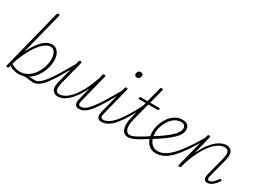

<svg xmlns="http://www.w3.org/2000/svg" viewBox="-43 -1646 3239 2417"><g transform="rotate(30 1576.5 -437.0)"><path d="M443 17Q416 17 399 14Q382 11 367.5 8Q353 5 333 5.5Q313 6 281 12L302 -5Q335 -14 357 -17.5Q379 -21 394 -21Q409 -21 422 -19.5Q435 -18 451 -18Q460 -18 465 -12.5Q470 -7 468.5 -0.5Q467 6 460.5 11.5Q454 17 443 17ZM72 14Q59 14 56 8Q53 2 56 -6L275 -876Q278 -885 282.5 -888Q287 -891 298 -891Q306 -891 311 -887.5Q316 -884 314 -876L159 -263Q203 -353 246.5 -409Q290 -465 333.5 -492Q377 -519 420 -519Q476 -519 509.5 -473Q543 -427 543 -350Q543 -302 529.5 -251Q516 -200 490 -152.5Q464 -105 426 -66.5Q388 -28 339.5 -5.5Q291 17 231 17Q200 17 164.5 7Q129 -3 99 -26L93 -1Q91 7 86 10.5Q81 14 72 14ZM107 -56Q146 -33 177.5 -25Q209 -17 237 -17Q285 -17 326.5 -37.5Q368 -58 401 -92Q434 -126 456.5 -169Q479 -212 491 -258.5Q503 -305 503 -350Q503 -388 493.5 -418.5Q484 -449 465 -466.5Q446 -484 414 -484Q373 -484 323 -443Q273 -402 221.5 -319.5Q170 -237 121 -108Z M444 17Q435 17 430.5 11.5Q426 6 427.5 -0.5Q429 -7 435.5 -12.5Q442 -18 453 -18Q483 -18 516.5 -42Q550 -66 591 -118.5Q632 -171 685 -257.5Q738 -344 808 -467Q812 -476 818.5 -475.5Q825 -475 829.5 -469.5Q834 -464 828 -456Q757 -322 702.5 -231Q648 -140 605 -86Q562 -32 523.5 -7.5Q485 17 444 17Z M806 15Q773 15 749 -1Q725 -17 716 -53.5Q707 -90 724 -152L812 -500Q815 -508 819.5 -511.5Q824 -515 835 -515Q844 -515 849 -510.5Q854 -506 851 -499L764 -159Q752 -110 753 -79.5Q754 -49 768.5 -34Q783 -19 810 -19Q840 -19 879.5 -39Q919 -59 963.5 -106.5Q1008 -154 1054 -237.5Q1100 -321 1145 -449L1157 -503Q1160 -512 1164.5 -515Q1169 -518 1180 -518Q1189 -518 1194 -514.5Q1199 -511 1197 -503L1095 -97Q1083 -56 1088.5 -37Q1094 -18 1124 -18Q1132 -18 1134.5 -12.5Q1137 -7 1136 -0.5Q1135 6 1129.5 11.5Q1124 17 1114 17Q1095 17 1081 11Q1067 5 1058.5 -8.5Q1050 -22 1049.5 -44Q1049 -66 1057 -96L1101 -273Q1063 -191 1023 -135.5Q983 -80 944 -46.5Q905 -13 869.5 1Q834 15 806 15Z M1114 17Q1105 17 1100.5 11.5Q1096 6 1097.5 -0.5Q1099 -7 1105.5 -12.5Q1112 -18 1123 -18Q1153 -18 1186.5 -42Q1220 -66 1261 -118.5Q1302 -171 1355 -257.5Q1408 -344 1478 -467Q1482 -476 1488.5 -475.5Q1495 -475 1499.5 -469.5Q1504 -464 1498 -456Q1427 -322 1372.5 -231Q1318 -140 1275 -86Q1232 -32 1193.5 -7.5Q1155 17 1114 17Z M1438 17Q1419 17 1404.5 10Q1390 3 1382 -10.5Q1374 -24 1374 -45.5Q1374 -67 1381 -97L1482 -500Q1485 -508 1489 -511.5Q1493 -515 1503 -515Q1513 -515 1517.5 -510.5Q1522 -506 1520 -499L1419 -99Q1408 -59 1413 -38.5Q1418 -18 1447 -18Q1456 -18 1459 -12.5Q1462 -7 1460.5 -0.5Q1459 6 1453.5 11.5Q1448 17 1438 17ZM1549 -690Q1532 -690 1522.5 -698Q1513 -706 1513 -722Q1513 -744 1525 -759.5Q1537 -775 1559 -775Q1576 -775 1586 -767Q1596 -759 1596 -743Q1596 -722 1583.5 -706Q1571 -690 1549 -690Z M1440 17Q1431 17 1426.5 11.5Q1422 6 1423.5 -0.5Q1425 -7 1431.5 -12.5Q1438 -18 1449 -18Q1482 -18 1519.5 -40Q1557 -62 1599.5 -110Q1642 -158 1691.5 -237.5Q1741 -317 1799 -432Q1803 -440 1809.5 -439.5Q1816 -439 1820 -433.5Q1824 -428 1819 -418Q1762 -300 1711.5 -217Q1661 -134 1616.5 -82.5Q1572 -31 1528 -7Q1484 17 1440 17Z M1830 17Q1794 17 1771 0Q1748 -17 1736.5 -47.5Q1725 -78 1726 -121Q1727 -164 1740 -216L1806 -468H1714Q1704 -468 1701.5 -472.5Q1699 -477 1702 -485Q1703 -493 1707.5 -496.5Q1712 -500 1720 -500H1814L1870 -715Q1872 -723 1877 -726.5Q1882 -730 1892 -730Q1902 -730 1906.5 -725.5Q1911 -721 1908 -714L1854 -500H1982Q1993 -500 1995 -495.5Q1997 -491 1994 -484Q1992 -474 1988 -471Q1984 -468 1974 -468H1844L1779 -218Q1765 -166 1764 -127.5Q1763 -89 1771.5 -65Q1780 -41 1796.5 -29.5Q1813 -18 1834 -18Q1842 -18 1846 -12.5Q1850 -7 1850 -0.5Q1850 6 1845.5 11.5Q1841 17 1830 17Z M1827 17Q1818 17 1813.5 11.5Q1809 6 1810.5 -0.5Q1812 -7 1818.5 -12.5Q1825 -18 1836 -18Q1852 -18 1879 -28.5Q1906 -39 1952.5 -65Q1999 -91 2071 -138Q2077 -143 2082 -140Q2087 -137 2090.5 -131Q2094 -125 2093 -118.5Q2092 -112 2084 -107Q2010 -58 1961 -30.5Q1912 -3 1880 7Q1848 17 1827 17Z M2079 -142Q2163 -194 2220 -236Q2277 -278 2312 -312Q2347 -346 2362.5 -374.5Q2378 -403 2378 -427Q2378 -455 2362 -470Q2346 -485 2313 -485Q2266 -485 2226 -459Q2186 -433 2157 -390Q2128 -347 2112 -298Q2096 -249 2096 -201Q2096 -157 2107.5 -123Q2119 -89 2137.5 -66Q2156 -43 2181 -30.5Q2206 -18 2235 -18Q2242 -18 2245 -12.5Q2248 -7 2246.5 -0.5Q2245 6 2240.5 11.5Q2236 17 2230 17Q2173 17 2135 -12.5Q2097 -42 2078 -91Q2059 -140 2059 -198Q2059 -252 2077.5 -308Q2096 -364 2129.5 -412Q2163 -460 2211 -489.5Q2259 -519 2317 -519Q2356 -519 2378.5 -505Q2401 -491 2409.5 -471Q2418 -451 2418 -430Q2418 -397 2400 -363Q2382 -329 2343.5 -292Q2305 -255 2243.5 -210Q2182 -165 2095 -111Z M2228 17Q2219 17 2215 11.5Q2211 6 2212 -1Q2213 -8 2218.5 -13Q2224 -18 2235 -18Q2281 -18 2327.5 -41Q2374 -64 2426.5 -116Q2479 -168 2540.5 -254Q2602 -340 2676 -467Q2680 -475 2686.5 -473.5Q2693 -472 2697.5 -466Q2702 -460 2697 -452Q2625 -327 2564.5 -237.5Q2504 -148 2449 -91.5Q2394 -35 2340.5 -9Q2287 17 2228 17Z M2979 15Q2962 15 2950 9Q2938 3 2931.5 -10Q2925 -23 2926 -44Q2927 -65 2934 -94L2999 -344Q3012 -394 3010 -424.5Q3008 -455 2992.5 -469.5Q2977 -484 2948 -484Q2916 -484 2876 -464.5Q2836 -445 2790.5 -397Q2745 -349 2699 -266Q2653 -183 2609 -54L2596 0Q2594 8 2589.5 11.5Q2585 15 2574 15Q2565 15 2559.5 11Q2554 7 2557 0L2683 -500Q2686 -508 2689.5 -511.5Q2693 -515 2704 -515Q2714 -515 2718.5 -510.5Q2723 -506 2721 -499L2654 -231Q2692 -313 2732.5 -368.5Q2773 -424 2812.5 -457Q2852 -490 2887.5 -504.5Q2923 -519 2952 -519Q2986 -519 3011 -503Q3036 -487 3045 -450Q3054 -413 3038 -352L2972 -98Q2965 -72 2963 -54.5Q2961 -37 2966.5 -28Q2972 -19 2986 -19Q3006 -19 3025 -32Q3044 -45 3061.5 -65.5Q3079 -86 3092 -105Q3097 -112 3101.5 -112.5Q3106 -113 3112 -109Q3121 -103 3120.5 -98.5Q3120 -94 3117 -89Q3104 -67 3082.5 -42.5Q3061 -18 3034 -1.5Q3007 15 2979 15Z"/></g></svg>

Font: Playwrite IS Thin
Style: Regular
Weight: 250
Designer: Veronika Burian, José Scaglione
Foundry: TypeTogether
Version: Version 1.002